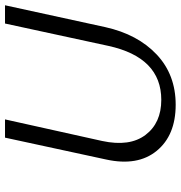

<svg xmlns="http://www.w3.org/2000/svg" viewBox="2 -700 704 747"><g transform="rotate(-90 353.5 -326.0)"><path d="M320 6Q201 6 140.5 -68Q80 -142 107 -265L192 -658H263L179 -280Q156 -173 202.5 -111.5Q249 -50 339 -50Q504 -50 549 -256L636 -658H707L622 -268Q594 -142 515.5 -68Q437 6 320 6Z"/></g></svg>

Font: EauTestInfant
Style: Italic
Weight: 400
Italic angle: -12°
Designer: Christian Thalmann (Catharsis Fonts)
Version: Version 0.001;PS 000.001;hotconv 1.0.88;makeotf.lib2.5.64775